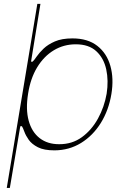

<svg xmlns="http://www.w3.org/2000/svg" viewBox="-20 -747 647 972"><path d="M169 -727.3H184.7L137.1 -434.7H144.9Q152.7 -441.8 165.5 -460.6Q178.3 -479.4 200.5 -500.7Q222.7 -522 258 -537.3Q293.3 -552.6 346.6 -552.6Q424.7 -552.6 472.8 -514.7Q521 -476.9 538.9 -413Q556.8 -349.1 544 -271.3Q530.5 -189.3 490.6 -124.8Q450.6 -60.4 390.4 -23.3Q330.3 13.8 255.7 14.2Q202.4 14.2 171.7 -1.6Q141 -17.4 125.5 -39.2Q110.1 -61.1 103.2 -80.6Q96.2 -100.1 90.9 -108H83.1L81 -98L29.8 204.5H14.2ZM519.9 -272.7Q530.2 -338.8 517.8 -395.8Q505.3 -452.8 467.5 -487.7Q429.7 -522.7 363.6 -522.7Q302.6 -522.7 252.3 -492.4Q202.1 -462 168.1 -406.1Q134.2 -350.1 122.2 -272.7Q109.4 -193.5 125.2 -136Q141 -78.5 180.9 -47.6Q220.9 -16.7 279.8 -17Q345.2 -16.7 394.7 -52.7Q444.2 -88.8 476.2 -147.2Q508.2 -205.6 519.9 -272.7Z"/></svg>

Font: Inter UI Thin
Style: Italic
Weight: 100
Italic angle: -9.39999°
Designer: Rasmus Andersson
Foundry: rsms
Version: 3.2;8d6f07862